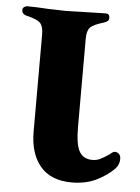

<svg xmlns="http://www.w3.org/2000/svg" viewBox="-50 -695 542 745"><g transform="rotate(5 221.0 -322.0)"><path d="M93 -173V-551Q93 -583 80 -596Q67 -609 27 -618Q8 -623 8 -640Q8 -646 14 -650.5Q20 -655 26 -655Q63 -655 104 -652Q158 -650 176 -650Q195 -650 251 -652Q309 -654 331 -654Q347 -654 347 -639Q347 -630 342.5 -625.5Q338 -621 328 -618Q287 -606 275 -593Q263 -580 263 -550V-205Q263 -138 278.5 -110.5Q294 -83 330 -83Q347 -83 361.5 -90.5Q376 -98 395 -111Q397 -113 403 -117.5Q409 -122 414 -122Q423 -122 430 -115.5Q437 -109 437 -96Q437 -74 422 -58Q395 -30 353.5 -9.5Q312 11 257 11Q176 11 134.5 -38Q93 -87 93 -173Z"/></g></svg>

Font: EB Garamond ExtraBold
Style: Regular
Weight: 800
Designer: Georg Duffner and Octavio Pardo
Foundry: Georg Duffner
Version: Version 1.000